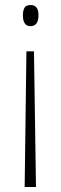

<svg xmlns="http://www.w3.org/2000/svg" viewBox="-20 -550 242 763"><path d="M133 -490Q133 -446 101 -446Q71 -446 71 -490Q71 -507 77 -518.5Q83 -530 102 -530Q133 -530 133 -490ZM85 -346H115L123 193H78Z"/></svg>

Font: Noto Sans Lao Looped ExtraCondensed ExtraLight
Style: Regular
Weight: 200
Width: 2
Designer: Mark Frömberg, Ben Mitchell
Foundry: The Fontpad Ltd
Version: Version 1.002; ttfautohint (v1.8.4.7-5d5b)